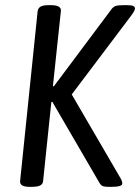

<svg xmlns="http://www.w3.org/2000/svg" viewBox="-20 -722 543 744"><path d="M95 2Q55 2 58 -21L126 -680Q128 -691 137.5 -696.5Q147 -702 169 -702H177Q218 -702 216 -680L185 -388H189L411 -685Q418 -695 427 -698.5Q436 -702 460 -702H470Q489 -702 496 -699Q503 -696 503 -689Q503 -681 488 -661L258 -356L449 -28Q454 -18 454 -11Q454 2 413 2H401Q389 2 380.5 0Q372 -2 365 -14L183 -327H179L147 -20Q146 -9 136 -3.5Q126 2 103 2Z"/></svg>

Font: Asap Condensed Condensed Regular
Style: Italic
Weight: 400
Width: 3
Italic angle: -6°
Designer: Pablo Cosgaya
Foundry: Omnibus-Type
Version: Version 3.001; ttfautohint (v1.8.4.7-5d5b)